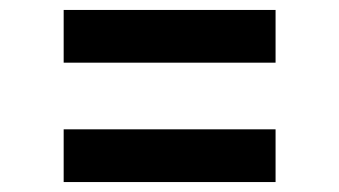

<svg xmlns="http://www.w3.org/2000/svg" viewBox="-20 -555 681 386"><path d="M108 -429V-535H534V-429ZM108 -189V-295H534V-189Z"/></svg>

Font: Plus Jakarta Display Medium
Style: Regular
Weight: 500
Designer: Gumpita Rahayu
Foundry: Tokotype Studio
Version: Version 1.000